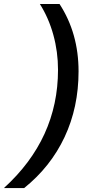

<svg xmlns="http://www.w3.org/2000/svg" viewBox="-114 -745 467 972"><path d="M-94.2 207Q179.7 -42 179.7 -391.6Q179.7 -482.4 156.2 -567.9Q132.8 -653.3 87.9 -724.6H187.5Q283.7 -576.7 283.7 -383.8Q283.7 -201.7 212.9 -51Q142.1 99.6 8.3 207Z"/></svg>

Font: Arimo Medium
Style: Italic
Weight: 500
Italic angle: -12°
Designer: Steve Matteson
Foundry: Monotype Imaging Inc.
Version: Version 1.33